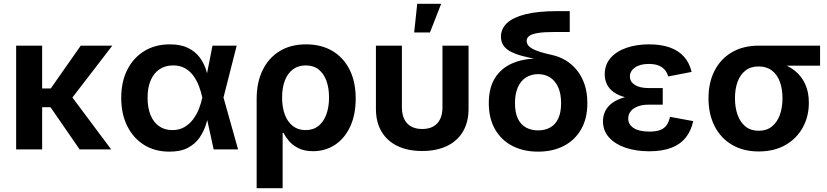

<svg xmlns="http://www.w3.org/2000/svg" viewBox="-20 -786 4352 1010"><path d="M201.7 -545.9V0H64.9V-545.9ZM570.8 -545.9 321.8 -222.2H165V-320.8H247.1L404.8 -545.9ZM398.9 0 242.2 -227.1 342.8 -297.4 564.9 0Z M871.1 11.7Q794.9 11.7 738 -23.7Q681.2 -59.1 649.4 -122.8Q617.7 -186.5 617.7 -271Q617.7 -356 649.7 -419.2Q681.6 -482.4 739.3 -517.6Q796.9 -552.7 873 -552.7Q930.7 -552.7 968.5 -534.2Q1006.3 -515.6 1028.8 -486.1Q1051.3 -456.5 1062.7 -422.4Q1074.2 -388.2 1079.1 -357.4H1124L1155.3 -274.4L1232.4 0H1104L1043.9 -274.4Q1037.6 -303.7 1026.4 -333.3Q1015.1 -362.8 997.3 -387.5Q979.5 -412.1 953.1 -427Q926.8 -441.9 890.6 -441.9Q849.1 -441.9 818.8 -421.4Q788.6 -400.9 772.5 -363Q756.3 -325.2 756.3 -271.5Q756.3 -218.8 772 -180.7Q787.6 -142.6 816.9 -122.1Q846.2 -101.6 886.2 -101.6Q922.4 -101.6 949.5 -117.2Q976.6 -132.8 995.6 -158.2Q1014.6 -183.6 1026.4 -213.4Q1038.1 -243.2 1043.9 -271.5L1097.7 -545.9H1225.1L1155.3 -271.5L1124 -193.4H1080.1Q1073.7 -163.1 1062.3 -127.7Q1050.8 -92.3 1028.6 -60.5Q1006.3 -28.8 968.5 -8.5Q930.7 11.7 871.1 11.7Z M1330.1 204.1V-266.1Q1330.1 -352.1 1361.3 -416.5Q1392.6 -481 1450.7 -516.8Q1508.8 -552.7 1590.3 -552.7Q1668.9 -552.7 1727.3 -518.8Q1785.6 -484.9 1818.4 -420.9Q1851.1 -356.9 1851.1 -267.6Q1851.1 -181.6 1821.8 -119.4Q1792.5 -57.1 1741.7 -23.9Q1690.9 9.3 1627 9.3Q1581.5 9.3 1550.5 -6.1Q1519.5 -21.5 1500.7 -43.7Q1481.9 -65.9 1471.7 -86.9H1466.8V204.1ZM1587.4 -101.6Q1627.9 -101.6 1655.3 -123.5Q1682.6 -145.5 1696.8 -184.3Q1710.9 -223.1 1710.9 -272.9Q1710.9 -322.3 1697.3 -360.4Q1683.6 -398.4 1656.5 -420.2Q1629.4 -441.9 1588.4 -441.9Q1548.8 -441.9 1521 -421.1Q1493.2 -400.4 1478.5 -362.5Q1463.9 -324.7 1463.9 -272.9Q1463.9 -222.2 1478.3 -183.3Q1492.7 -144.5 1520.5 -123Q1548.3 -101.6 1587.4 -101.6Z M2200.7 8.3Q2125 8.3 2070.6 -18.1Q2016.1 -44.4 1986.8 -94.2Q1957.5 -144 1957.5 -213.4V-545.9H2094.2V-221.7Q2094.2 -184.6 2106.7 -159.2Q2119.1 -133.8 2143.1 -120.6Q2167 -107.4 2201.2 -107.4Q2235.4 -107.4 2259 -120.6Q2282.7 -133.8 2295.2 -159.2Q2307.6 -184.6 2307.6 -221.7V-545.9H2444.8V-213.4Q2444.8 -144 2415.5 -94.2Q2386.2 -44.4 2331.5 -18.1Q2276.9 8.3 2200.7 8.3ZM2158.7 -615.2 2174.8 -766.1H2300.8L2241.7 -615.2Z M2810.5 11.7Q2733.4 11.7 2675 -18.6Q2616.7 -48.8 2584 -106Q2551.3 -163.1 2551.3 -243.2Q2551.3 -324.2 2584 -376Q2616.7 -427.7 2675 -452.9Q2733.4 -478 2810.5 -478V-473.1Q2768.1 -481.4 2732.2 -490.5Q2696.3 -499.5 2670.2 -512.5Q2644 -525.4 2629.6 -544.9Q2615.2 -564.5 2615.2 -592.8Q2615.2 -634.8 2647.2 -664.8Q2679.2 -694.8 2745.1 -711.2Q2811 -727.5 2913.1 -727.5H2977.1V-617.7H2896.5Q2840.3 -617.7 2808.6 -612.3Q2776.9 -606.9 2763.7 -596.7Q2750.5 -586.4 2750.5 -570.8Q2750.5 -558.6 2757.8 -548.3Q2765.1 -538.1 2781 -529.3Q2796.9 -520.5 2823 -512.5Q2849.1 -504.4 2886.7 -496.1Q2922.4 -488.3 2955.1 -468.8Q2987.8 -449.2 3013.7 -418Q3039.6 -386.7 3054.7 -343.3Q3069.8 -299.8 3069.8 -243.7Q3069.8 -163.1 3037.1 -106Q3004.4 -48.8 2946.3 -18.6Q2888.2 11.7 2810.5 11.7ZM2810.5 -100.1Q2847.2 -100.1 2874.5 -115.5Q2901.9 -130.9 2916.7 -162.6Q2931.6 -194.3 2931.6 -243.2Q2931.6 -293 2916.5 -326.7Q2901.4 -360.4 2874.3 -378.2Q2847.2 -396 2810.5 -396Q2774.4 -396 2746.8 -378.4Q2719.2 -360.8 2704.1 -326.9Q2689 -293 2689 -243.2Q2689 -194.3 2703.9 -162.6Q2718.8 -130.9 2746.3 -115.5Q2773.9 -100.1 2810.5 -100.1Z M3395 9.8Q3325.7 9.8 3270.5 -9Q3215.3 -27.8 3183.6 -63.2Q3151.9 -98.6 3151.9 -148.4Q3151.9 -175.8 3163.3 -200.4Q3174.8 -225.1 3200.2 -244.1Q3225.6 -263.2 3266.1 -274.4Q3306.6 -285.6 3364.3 -285.6H3466.3V-235.4H3392.1Q3357.9 -235.4 3334 -225.8Q3310.1 -216.3 3297.4 -200Q3284.7 -183.6 3284.7 -162.1Q3284.7 -131.3 3313.2 -112.5Q3341.8 -93.8 3396.5 -93.8Q3431.6 -93.8 3453.4 -102.3Q3475.1 -110.8 3487.1 -128.2Q3499 -145.5 3504.4 -171.4L3626.5 -148.9Q3615.7 -98.1 3587.4 -62.5Q3559.1 -26.9 3511.5 -8.5Q3463.9 9.8 3395 9.8ZM3364.3 -264.2Q3309.6 -264.2 3271 -273.9Q3232.4 -283.7 3208 -301.5Q3183.6 -319.3 3172.4 -343.3Q3161.1 -367.2 3161.1 -394.5Q3161.1 -445.3 3191.4 -480.5Q3221.7 -515.6 3274.7 -534.2Q3327.6 -552.7 3394 -552.7Q3457.5 -552.7 3503.4 -536.4Q3549.3 -520 3578.1 -487.8Q3606.9 -455.6 3618.2 -407.7L3495.1 -383.8Q3486.8 -414.6 3462.2 -432.1Q3437.5 -449.7 3393.6 -449.7Q3346.7 -449.7 3320.1 -430.7Q3293.5 -411.6 3293.5 -383.3Q3293.5 -356.4 3319.1 -339.6Q3344.7 -322.8 3392.1 -322.8H3466.3V-264.2Z M3971.2 10.7Q3890.1 10.7 3830.8 -24.2Q3771.5 -59.1 3739.3 -122.1Q3707 -185.1 3707 -269Q3707 -352.5 3739.3 -414.8Q3771.5 -477.1 3830.8 -511.5Q3890.1 -545.9 3971.2 -545.9H4293.9V-440.4H4055.7L3971.2 -436.5Q3929.2 -436.5 3901.6 -415Q3874 -393.6 3860.1 -356Q3846.2 -318.4 3846.2 -269Q3846.2 -220.2 3860.1 -181.6Q3874 -143.1 3901.6 -120.6Q3929.2 -98.1 3971.2 -98.1Q4012.7 -98.1 4040.5 -120.6Q4068.4 -143.1 4082.3 -181.6Q4096.2 -220.2 4096.2 -269Q4096.2 -318.4 4082.3 -356Q4068.4 -393.6 4040.5 -415Q4012.7 -436.5 3971.2 -436.5V-469.7Q4029.8 -469.7 4078.4 -455.6Q4127 -441.4 4161.9 -413.3Q4196.8 -385.3 4215.8 -343.3Q4234.9 -301.3 4234.9 -245.6Q4234.9 -172.9 4202.6 -114.7Q4170.4 -56.6 4111.3 -22.9Q4052.2 10.7 3971.2 10.7Z"/></svg>

Font: Inter
Style: 650
Weight: 650
Designer: Rasmus Andersson
Foundry: rsms
Version: Version 4.001;git-66647c0bb